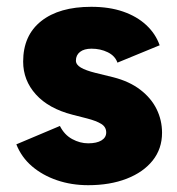

<svg xmlns="http://www.w3.org/2000/svg" viewBox="-20 -532 519 564"><path d="M239 12Q190 12 147.5 -2.5Q105 -17 74 -43.5Q43 -70 28 -108L156 -162Q169 -136 192 -123.5Q215 -111 239 -111Q264 -111 278 -119.5Q292 -128 292 -143Q292 -159 277.5 -168Q263 -177 236 -184L193 -195Q123 -213 85.5 -254.5Q48 -296 48 -351Q48 -428 101 -470Q154 -512 248 -512Q301 -512 341.5 -498Q382 -484 409.5 -458.5Q437 -433 449 -399L325 -348Q318 -368 296.5 -378.5Q275 -389 249 -389Q227 -389 215 -379.5Q203 -370 203 -354Q203 -342 217.5 -333.5Q232 -325 260 -318L313 -305Q360 -293 392 -268.5Q424 -244 440 -211.5Q456 -179 456 -142Q456 -95 428.5 -60.5Q401 -26 352 -7Q303 12 239 12Z"/></svg>

Font: Figtree ExtraBold
Style: Regular
Weight: 800
Designer: Erik Kennedy
Foundry: Erik Kennedy
Version: Version 2.002